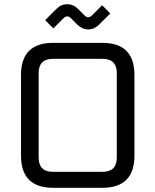

<svg xmlns="http://www.w3.org/2000/svg" viewBox="-20 -894 740 914"><path d="M80 -153V-537Q80 -690 233 -690H467Q620 -690 620 -537V-153Q620 0 467 0H233Q80 0 80 -153ZM164 -144Q164 -76 232 -76H468Q536 -76 536 -144V-546Q536 -614 468 -614H232Q164 -614 164 -546ZM195 -798 249 -852Q271 -874 300 -874Q329 -874 351 -852L383 -820Q391 -812 400 -812Q409 -812 417 -820L466 -869L505 -830L451 -776Q429 -754 400 -754Q371 -754 349 -776L317 -808Q309 -816 300 -816Q291 -816 283 -808L234 -759Z"/></svg>

Font: Oxanium
Style: Regular
Weight: 400
Designer: Severin Meyer
Version: Version 1.001